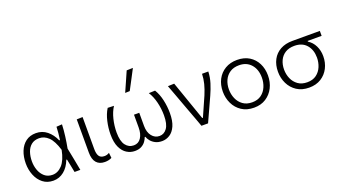

<svg xmlns="http://www.w3.org/2000/svg" viewBox="-62 -1368 3484 1955"><g transform="rotate(-20 1680.5 -390.5)"><path d="M261.5 10Q195 10 148.8 -26.5Q102.5 -63 78.5 -122.5Q54.5 -182 54.5 -249.5Q54.5 -323 77.8 -381.2Q101 -439.5 145.8 -473Q190.5 -506.5 255.5 -506.5Q324 -506.5 375 -465.2Q426 -424 455.5 -356H463.5Q469.5 -394 472.2 -429Q475 -464 476.5 -495.5L537.5 -499.5Q535 -437 526.5 -372.2Q518 -307.5 506.5 -247.5Q519 -185.5 531 -124Q542.5 -62 554.5 0H492Q484.5 -36.5 477.5 -73Q470 -109.5 462.5 -145.5H455.5Q427.5 -72 376.8 -31Q326 10 261.5 10ZM273 -49Q331.5 -49 378 -99.2Q424.5 -149.5 445.5 -257Q414.5 -360 369.5 -403.2Q324.5 -446.5 269 -446.5Q217 -446.5 184.2 -420Q151.5 -393.5 136 -348.5Q120.5 -303.5 120.5 -249Q120.5 -198.5 137.2 -152.8Q154 -107 188 -78Q222 -49 273 -49Z M818.5 10.5Q759.5 10.5 727.8 -25.8Q696 -62 696 -136.5V-495.5L760 -497.5V-150.5Q760 -99.5 776.8 -73.5Q793.5 -47.5 835 -47.5Q848.5 -47.5 861 -51Q873.5 -54.5 887.5 -63L893.5 -6.5Q862.5 10.5 818.5 10.5Z M1144 10Q1098 10 1057.5 -14.8Q1017 -39.5 991.8 -93Q966.5 -146.5 966.5 -232.5Q966.5 -303.5 982.8 -374.2Q999 -445 1032 -498L1099.5 -495.5Q1066 -444 1048.8 -373.5Q1031.5 -303 1031.5 -231Q1031.5 -136.5 1065.2 -92.2Q1099 -48 1153 -48Q1203 -48 1231.5 -90.2Q1260 -132.5 1260 -202.5V-341H1317V-198.5Q1317 -130.5 1349.5 -89.2Q1382 -48 1432 -48Q1481.5 -48 1513.2 -92.2Q1545 -136.5 1545 -231Q1545 -302.5 1527.8 -373.2Q1510.5 -444 1477 -495.5L1545.5 -498Q1578 -445 1593.8 -374.2Q1609.5 -303.5 1609.5 -232.5Q1609.5 -146.5 1585.5 -93Q1561.5 -39.5 1522.5 -14.8Q1483.5 10 1439.5 10Q1396.5 10 1366.2 -5.8Q1336 -21.5 1317.5 -44.5Q1299 -67.5 1291.5 -90H1285Q1277.5 -68 1261 -44.8Q1244.5 -21.5 1216 -5.8Q1187.5 10 1144 10ZM1251.5 -580Q1275 -633 1298.5 -686Q1321.5 -738.5 1344.5 -790.5L1412.5 -792.5Q1384.5 -739 1357 -686.5Q1329.5 -634 1301.5 -581.5Z M1867 0Q1850 -47 1832.5 -95Q1814.5 -142.5 1798 -187.5L1765.5 -275.5Q1745.5 -329.5 1725 -385.5Q1704 -441.5 1684 -495.5L1752.5 -498Q1769 -451 1788.8 -394.5Q1808.5 -338 1829 -279Q1849.5 -220 1868.5 -166L1901.5 -71.5H1909L2001.5 -281Q2025.5 -338.5 2038.8 -390.2Q2052 -442 2053.5 -495.5H2121.5Q2119.5 -434.5 2100.8 -374.5Q2082 -314.5 2056.5 -258.5Q2027 -194 1997.5 -129Q1968 -64 1938.5 0Z M2436.5 10.5Q2357 10.5 2302 -26Q2247 -62.5 2218.5 -122.2Q2190 -182 2190 -251Q2190 -325 2220.2 -382.8Q2250.5 -440.5 2305.8 -473.5Q2361 -506.5 2435.5 -506.5Q2512 -506.5 2566.5 -472.8Q2621 -439 2650 -381.2Q2679 -323.5 2679 -251Q2679 -177.5 2649.2 -118.5Q2619.5 -59.5 2565 -24.5Q2510.5 10.5 2436.5 10.5ZM2436 -47.5Q2495.5 -47.5 2534.8 -76.5Q2574 -105.5 2593.5 -152Q2613 -198.5 2613 -251Q2613 -340 2565.2 -394.2Q2517.5 -448.5 2436 -448.5Q2377.5 -448.5 2337.2 -422Q2297 -395.5 2276.5 -350.8Q2256 -306 2256 -251Q2256 -198.5 2276 -152Q2296 -105.5 2336 -76.5Q2376 -47.5 2436 -47.5Z M3033.5 10.5Q2954.5 10.5 2899.5 -25.8Q2844.5 -62 2815.8 -121.2Q2787 -180.5 2787 -249.5Q2787 -323.5 2816.5 -379Q2846 -434.5 2901 -465Q2956 -495.5 3032.5 -495.5H3330V-442H3178.5V-434.5Q3225.5 -405 3250.2 -354.2Q3275 -303.5 3275 -242.5Q3275 -172 3245.5 -114.5Q3216 -57 3161.8 -23.2Q3107.5 10.5 3033.5 10.5ZM3033 -47.5Q3092.5 -47.5 3131.8 -76.5Q3171 -105.5 3190.5 -152Q3210 -198.5 3210 -250.5Q3210 -334.5 3164 -388Q3118 -441.5 3033 -441.5Q2974.5 -441.5 2934.2 -416.5Q2894 -391.5 2873.5 -347.8Q2853 -304 2853 -249Q2853 -197 2873 -151Q2893 -105 2933 -76.2Q2973 -47.5 3033 -47.5Z"/></g></svg>

Font: Heraclito Light
Style: Regular
Weight: 300
Designer: Kostas Bartsokas (font) & Cristiano Sobral (main changes)
Foundry: Kostas Bartsokas (font) & Cristiano Sobral (main changes)
Version: Version 1.00;July 8, 2020;FontCreator 13.0.0.2655 64-bit